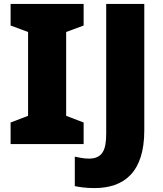

<svg xmlns="http://www.w3.org/2000/svg" viewBox="-20 -734 832 978"><path d="M406 0V-110L317 -144V-571L406 -604V-714H34V-604L123 -571V-144L34 -110V0ZM461 224C611 224 715 145 715 -70V-714H521V-53C521 32 501 74 432 74C405 74 382 68 361 64V214C385 219 417 224 461 224Z"/></svg>

Font: Noto Sans Lao Looped Black
Style: Regular
Weight: 900
Designer: Mark Frömberg, Ben Mitchell
Foundry: The Fontpad Ltd
Version: Version 1.002